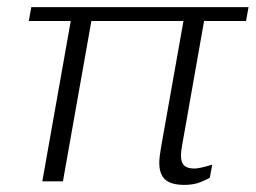

<svg xmlns="http://www.w3.org/2000/svg" viewBox="-20 -510 719 540"><path d="M428 -52Q428 -68 433 -96L496 -451H237L157 0H99L179 -451H61L68 -490H679L672 -451H554L492 -100Q489 -84 489 -73Q489 -53 498 -44.5Q507 -36 527 -36Q541 -36 577 -47L570 -10Q550 1 534 5.5Q518 10 499 10Q461 10 444.5 -5Q428 -20 428 -52Z"/></svg>

Font: Fahkwang ExtraLight
Style: Italic
Weight: 275
Italic angle: -10°
Designer: Suppakit Chalermlarp | Katatrad Co.,Ltd.
Foundry: Cadson Demak Co.,Ltd.
Version: Version 1.000; ttfautohint (v1.6)